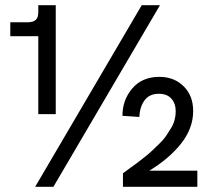

<svg xmlns="http://www.w3.org/2000/svg" viewBox="-20 -717 809 737"><path d="M127 -279V-578H19.5V-631.5H86Q106.5 -631.5 116.8 -640.2Q127 -649 127 -670.5V-697H194V-279ZM115 0 524 -697H594L185 0ZM450 -272.5Q450 -333.5 488 -377.8Q526 -422 591.5 -422Q648.5 -422 685 -385.8Q721.5 -349.5 721.5 -291Q721.5 -225 675.8 -166.8Q630 -108.5 553.5 -62H737.5V0H452V-52Q456.5 -55.5 476 -69.5Q495.5 -83.5 504.8 -90.5Q514 -97.5 533.5 -112.8Q553 -128 564 -138.8Q575 -149.5 591.5 -165.2Q608 -181 617.2 -194.8Q626.5 -208.5 636.2 -224.5Q646 -240.5 650.2 -256.8Q654.5 -273 654.5 -289Q654.5 -320 637.8 -338.5Q621 -357 589.5 -357Q553.5 -357 535 -332Q516.5 -307 515 -268Z"/></svg>

Font: HK Grotesk Medium
Style: Regular
Weight: 500
Designer: Alfredo Marco Pradil
Foundry: Hanken Design Co.
Version: Version 3.001;FEAKit 1.0